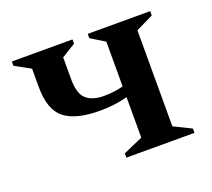

<svg xmlns="http://www.w3.org/2000/svg" viewBox="-86 -564 743 673"><g transform="rotate(-20 285.5 -227.0)"><path d="M75 -337V-406L17 -438V-454H243V-438L191 -406V-325Q191 -271 213.5 -250.5Q236 -230 280 -230Q302 -230 319 -232.5Q336 -235 352 -239V-406L300 -438V-454H533V-438L468 -406V-48L533 -16V0H279V-16L352 -48V-199Q304 -186 250 -186Q159 -186 117 -219.5Q75 -253 75 -337Z"/></g></svg>

Font: Spectral SemiBold
Style: Regular
Weight: 600
Designer: Jean-Baptiste Levee
Foundry: Production Type
Version: Version 2.001